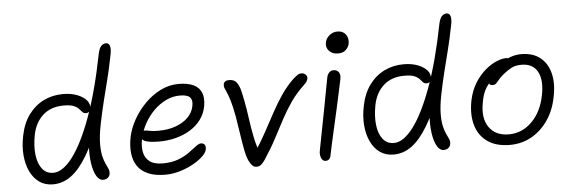

<svg xmlns="http://www.w3.org/2000/svg" viewBox="-49 -917 3237 1086"><g transform="rotate(-5 1569.0 -374.0)"><path d="M213 9Q168 9 135.5 -14Q103 -37 84 -77Q65 -117 60.5 -169Q56 -221 68 -279Q82 -350 117.5 -398Q153 -446 203 -470.5Q253 -495 313 -495Q358 -495 393 -481.5Q428 -468 446.5 -446Q465 -424 459 -396Q458 -387 450.5 -381.5Q443 -376 435 -376Q421 -376 413.5 -384Q406 -392 396.5 -403Q387 -414 367.5 -422Q348 -430 311 -430Q239 -430 193.5 -389.5Q148 -349 134 -279Q122 -216 128 -165.5Q134 -115 157.5 -85.5Q181 -56 220 -56Q274 -56 331 -131.5Q388 -207 441 -352.5Q494 -498 535 -707Q542 -738 554 -749Q566 -760 580 -760Q597 -760 602 -741Q607 -722 599 -687Q584 -610 568.5 -550Q553 -490 539 -433Q525 -376 511 -308Q498 -243 497.5 -199Q497 -155 503.5 -127Q510 -99 519 -81Q528 -63 533.5 -49.5Q539 -36 536 -21Q535 -11 525 -1.5Q515 8 497 8Q475 8 459.5 -18.5Q444 -45 437 -91Q430 -137 434 -196Q438 -255 454 -319L494 -323Q452 -208 408 -134.5Q364 -61 316.5 -26Q269 9 213 9Z M851 10Q792 10 753 -7Q714 -24 693 -55Q672 -86 667.5 -128Q663 -170 673 -220Q683 -268 710 -316.5Q737 -365 777 -405.5Q817 -446 866 -470.5Q915 -495 969 -495Q1021 -495 1053.5 -479.5Q1086 -464 1098.5 -433Q1111 -402 1102 -354Q1094 -314 1070 -281.5Q1046 -249 1009.5 -226.5Q973 -204 928 -192Q883 -180 832 -180Q765 -180 744 -194.5Q723 -209 726 -227Q728 -238 735 -243.5Q742 -249 756 -249Q767 -249 783 -245Q799 -241 832 -241Q887 -241 930.5 -256.5Q974 -272 1001.5 -299.5Q1029 -327 1036 -363Q1043 -396 1028.5 -412.5Q1014 -429 970 -429Q929 -429 891 -410.5Q853 -392 821 -360Q789 -328 767 -287Q745 -246 736 -201Q728 -161 734.5 -128Q741 -95 766.5 -75Q792 -55 841 -55Q892 -55 929 -69Q966 -83 992 -102Q1018 -121 1036 -135Q1054 -149 1066 -149Q1080 -149 1087 -139Q1094 -129 1090 -111Q1086 -93 1064 -72.5Q1042 -52 1007.5 -33Q973 -14 932.5 -2Q892 10 851 10Z M1368 10Q1354 10 1345 1Q1336 -8 1326 -27Q1314 -52 1306 -94.5Q1298 -137 1290.5 -188Q1283 -239 1275 -286Q1264 -345 1254 -377Q1244 -409 1236.5 -425Q1229 -441 1225.5 -450Q1222 -459 1224 -472Q1225 -480 1233 -486Q1241 -492 1256 -492Q1284 -492 1298 -473.5Q1312 -455 1319 -426.5Q1326 -398 1332 -366Q1341 -319 1348.5 -264Q1356 -209 1366.5 -157.5Q1377 -106 1394 -67L1362 -64Q1401 -123 1431.5 -179Q1462 -235 1490 -287Q1518 -339 1549.5 -385Q1581 -431 1623 -471Q1636 -482 1645 -488Q1654 -494 1668 -494Q1677 -494 1684.5 -489Q1692 -484 1695.5 -477Q1699 -470 1698 -462Q1696 -453 1691 -445.5Q1686 -438 1679 -431Q1631 -386 1599.5 -340.5Q1568 -295 1542 -246.5Q1516 -198 1487.5 -143.5Q1459 -89 1417 -25Q1404 -6 1393.5 2Q1383 10 1368 10Z M1761 11Q1749 11 1741.5 2Q1734 -7 1731.5 -22Q1729 -37 1733 -53Q1749 -137 1760.5 -195Q1772 -253 1780 -296Q1788 -339 1795 -376.5Q1802 -414 1810 -456Q1812 -468 1817.5 -477Q1823 -486 1830.5 -491Q1838 -496 1849 -496Q1867 -496 1877.5 -483Q1888 -470 1884 -445Q1879 -422 1870 -379.5Q1861 -337 1849.5 -285Q1838 -233 1826 -181Q1814 -129 1804.5 -85.5Q1795 -42 1790 -17Q1788 -4 1780.5 3.5Q1773 11 1761 11ZM1883 -588Q1851 -588 1832.5 -608Q1814 -628 1820 -657Q1825 -680 1845 -696Q1865 -712 1889 -712Q1912 -712 1926.5 -701Q1941 -690 1946 -672.5Q1951 -655 1947 -636Q1944 -620 1928.5 -604Q1913 -588 1883 -588Z M2147 9Q2102 9 2069.5 -14Q2037 -37 2018 -77Q1999 -117 1994.5 -169Q1990 -221 2002 -279Q2016 -350 2051.5 -398Q2087 -446 2137 -470.5Q2187 -495 2247 -495Q2292 -495 2327 -481.5Q2362 -468 2380.5 -446Q2399 -424 2393 -396Q2392 -387 2384.5 -381.5Q2377 -376 2369 -376Q2355 -376 2347.5 -384Q2340 -392 2330.5 -403Q2321 -414 2301.5 -422Q2282 -430 2245 -430Q2173 -430 2127.5 -389.5Q2082 -349 2068 -279Q2056 -216 2062 -165.5Q2068 -115 2091.5 -85.5Q2115 -56 2154 -56Q2208 -56 2265 -131.5Q2322 -207 2375 -352.5Q2428 -498 2469 -707Q2476 -738 2488 -749Q2500 -760 2514 -760Q2531 -760 2536 -741Q2541 -722 2533 -687Q2518 -610 2502.5 -550Q2487 -490 2473 -433Q2459 -376 2445 -308Q2432 -243 2431.5 -199Q2431 -155 2437.5 -127Q2444 -99 2453 -81Q2462 -63 2467.5 -49.5Q2473 -36 2470 -21Q2469 -15 2464.5 -8Q2460 -1 2451.5 3.5Q2443 8 2431 8Q2409 8 2393.5 -18.5Q2378 -45 2371 -91Q2364 -137 2368 -196Q2372 -255 2388 -319L2428 -323Q2386 -208 2342 -134.5Q2298 -61 2250.5 -26Q2203 9 2147 9Z M2807 12Q2729 12 2680 -22.5Q2631 -57 2613.5 -117.5Q2596 -178 2611 -256Q2623 -314 2649.5 -356Q2676 -398 2708.5 -425.5Q2741 -453 2772.5 -466Q2804 -479 2825 -479Q2833 -479 2838 -477Q2843 -475 2845.5 -470.5Q2848 -466 2846 -458Q2842 -442 2834 -429.5Q2826 -417 2803 -405Q2763 -385 2737.5 -363Q2712 -341 2697 -312.5Q2682 -284 2675 -243Q2657 -154 2693.5 -101Q2730 -48 2806 -48Q2881 -48 2937 -103.5Q2993 -159 3011 -252Q3028 -337 3001.5 -385.5Q2975 -434 2910 -434Q2876 -434 2853.5 -422Q2831 -410 2806 -390Q2787 -374 2777 -361.5Q2767 -349 2759.5 -341.5Q2752 -334 2739 -334Q2726 -334 2721 -341Q2716 -348 2719 -363Q2723 -383 2741.5 -406Q2760 -429 2788 -449Q2816 -469 2848.5 -481.5Q2881 -494 2914 -494Q2980 -494 3021.5 -461Q3063 -428 3077.5 -370Q3092 -312 3076 -236Q3062 -162 3023.5 -106Q2985 -50 2929.5 -19Q2874 12 2807 12Z"/></g></svg>

Font: Shantell Sans Light
Style: Italic
Weight: 300
Italic angle: -11°
Designer: Stephen Nixon, Anya Danilova, Shantell Martin
Foundry: Arrow Type
Version: Version 1.008;[ac192a2d6]